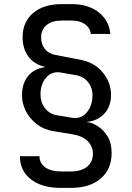

<svg xmlns="http://www.w3.org/2000/svg" viewBox="-20 -760 640 934"><path d="M275 154Q184 154 130.5 112.5Q77 71 77 0H172Q172 34 200 54Q228 74 275 74H325Q375 74 403.5 51Q432 28 432 -12Q432 -48 406.5 -73.5Q381 -99 331 -107L239 -122Q193 -130 159 -156Q125 -182 106 -219Q87 -256 87 -296Q87 -354 116.5 -390Q146 -426 198 -433V-435Q146 -447 118 -485Q90 -523 90 -579Q90 -653 141 -696.5Q192 -740 279 -740H329Q408 -740 459 -701Q510 -662 517 -595H422Q418 -625 393 -642.5Q368 -660 329 -660H279Q233 -660 206.5 -638Q180 -616 180 -578Q180 -545 198 -522Q216 -499 248 -493L368 -470Q439 -457 479.5 -408Q520 -359 520 -298Q520 -240 486 -205.5Q452 -171 405 -168V-166Q426 -164 453.5 -147.5Q481 -131 502 -98.5Q523 -66 523 -15Q523 63 470 108.5Q417 154 325 154ZM330 -187Q374 -180 402 -213Q430 -246 430 -299Q430 -334 408 -361Q386 -388 351 -394L277 -407Q233 -415 205 -383Q177 -351 177 -300Q177 -262 198.5 -234Q220 -206 254 -200Z"/></svg>

Font: JetBrainsMonoNL NF
Style: Regular
Weight: 400
Designer: Philipp Nurullin, Konstantin Bulenkov
Foundry: JetBrains
Version: Version 2.304; ttfautohint (v1.8.4.7-5d5b);Nerd Fonts 3.2.1